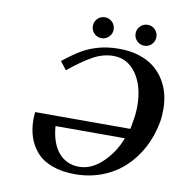

<svg xmlns="http://www.w3.org/2000/svg" viewBox="-88 -886 930 981"><g transform="rotate(10 376.5 -396.0)"><path d="M585 -212.9H225.1Q232.4 -122.6 273.4 -75.7Q314.5 -28.8 378.9 -28.8Q442.9 -28.8 499.5 -82.8Q556.2 -136.7 585 -212.9ZM228 -502.9 194.8 -544.9Q247.1 -586.4 284.4 -608.6Q321.8 -630.9 369.9 -644.5Q418 -658.2 477.1 -658.2Q534.2 -658.2 580.8 -643.6Q627.4 -628.9 658.9 -604Q690.4 -579.1 711.9 -544.9Q733.4 -510.7 743.2 -472.4Q752.9 -434.1 752.9 -392.1Q752.9 -354 748 -327.1Q734.4 -253.4 702.1 -191.4Q668.9 -129.4 620.4 -84Q571.8 -38.6 506.1 -13.2Q440.4 12.2 365.2 12.2Q296.9 12.2 245.8 -6.8Q194.8 -25.9 165.3 -59.8Q135.7 -93.8 121.8 -135.7Q107.9 -177.7 107.9 -228Q107.9 -238.8 109.9 -265.1H604Q608.9 -287.1 609.9 -296.9Q619.1 -345.7 619.1 -383.8Q619.1 -487.8 574.2 -552.5Q529.3 -617.2 455.1 -617.2Q400.9 -617.2 347.4 -587.2Q293.9 -557.1 228 -502.9ZM339.8 -711.7Q324.2 -727.5 324.2 -750Q324.2 -772.5 339.8 -788.3Q355.5 -804.2 377.9 -804.2Q400.4 -804.2 416.3 -788.3Q432.1 -772.5 432.1 -750Q432.1 -727.5 416.3 -711.7Q400.4 -695.8 377.9 -695.8Q355.5 -695.8 339.8 -711.7ZM561.8 -711.7Q545.9 -727.5 545.9 -750Q545.9 -772.5 561.8 -788.3Q577.6 -804.2 600.1 -804.2Q622.6 -804.2 638.2 -788.3Q653.8 -772.5 653.8 -750Q653.8 -727.5 638.2 -711.7Q622.6 -695.8 600.1 -695.8Q577.6 -695.8 561.8 -711.7Z"/></g></svg>

Font: Linux Libertine G
Style: Semibold Italic
Weight: 600
Italic angle: -11.5°
Designer: Philipp H. Poll
Foundry: Philipp H. Poll
Version: Version 5.1.1